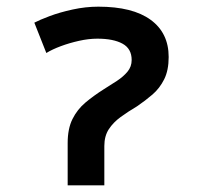

<svg xmlns="http://www.w3.org/2000/svg" viewBox="-20 -556 600 576"><path d="M183 0V-127Q183 -170 197.5 -199Q212 -228 236.5 -248.5Q261 -269 291 -288Q312 -301 331 -313.5Q350 -326 362.5 -341Q375 -356 375 -376Q375 -410 347.5 -425Q320 -440 272 -440Q246 -440 217 -433.5Q188 -427 162.5 -417.5Q137 -408 119 -397L83 -488Q98 -496 128.5 -507.5Q159 -519 198 -527.5Q237 -536 275 -536Q378 -536 432 -496.5Q486 -457 486 -385Q486 -345 472.5 -318Q459 -291 437.5 -272.5Q416 -254 391 -237Q364 -221 342 -205Q320 -189 306.5 -168.5Q293 -148 293 -118V0Z"/></svg>

Font: Ubuntu Sans Mono Medium
Style: Regular
Weight: 500
Monospace: yes
Designer: Dalton Maag Ltd
Foundry: Dalton Maag Ltd
Version: Version 1.006